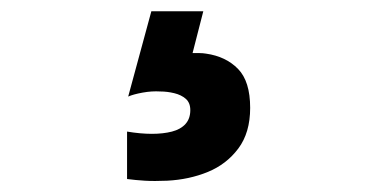

<svg xmlns="http://www.w3.org/2000/svg" viewBox="-20 -54 652 340"><path d="M276 266Q253 267 236.5 266Q220 265 205 263V179Q229 183 249 183Q269 183 284.5 179Q300 175 308.5 165.5Q317 156 317 141Q317 128 309 121Q301 114 288.5 111Q276 108 264 108Q249 107 232.5 110Q216 113 207 117L248 -34H340L321 40Q327 40 333 40Q339 40 345 41Q380 46 401.5 68Q423 90 423 137Q423 181 402 209Q381 237 348 250.5Q315 264 276 266Z"/></svg>

Font: Onest
Style: Bold
Weight: 700
Designer: Dmitri Voloshin, Andrey Kudryavtsev
Foundry: Dmitri Voloshin, Andrey Kudryavtsev
Version: Version 1.000;gftools[0.9.33]